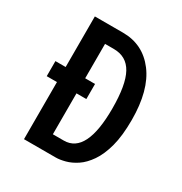

<svg xmlns="http://www.w3.org/2000/svg" viewBox="-156 -777 848 894"><g transform="rotate(30 267.5 -330.0)"><path d="M98 0V-307H43V-388H98V-660H249Q357 -660 422.5 -574Q488 -488 488 -328Q488 -243 472.5 -185.5Q457 -128 431.5 -91Q406 -54 376.5 -34.5Q347 -15 318.5 -7.5Q290 0 269 0ZM256 -307H203V-87H262Q383 -87 383 -329Q383 -456 351 -514.5Q319 -573 250 -573H203V-388H256Z"/></g></svg>

Font: Bricolage Grotesque 12pt Condensed Medium
Style: Regular
Weight: 500
Width: 3
Designer: Mathieu Triay
Foundry: Atelier Triay
Version: Version 1.001; ttfautohint (v1.8.4.7-5d5b);gftools[0.9.33.de